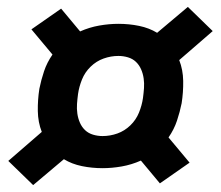

<svg xmlns="http://www.w3.org/2000/svg" viewBox="-20 -618 640 556"><path d="M76 -82 4 -152 101 -236Q90 -264 89.5 -296.5Q89 -329 94 -361Q99 -386 107.5 -411.5Q116 -437 132 -460L71 -533L157 -593L212 -527Q239 -539 267.5 -544Q296 -549 323 -549Q354 -549 383 -543Q412 -537 435 -523L524 -598L596 -528L499 -444Q510 -416 510.5 -383.5Q511 -351 506 -319Q501 -294 492.5 -268.5Q484 -243 468 -220L529 -147L443 -87L388 -153Q361 -141 332.5 -136Q304 -131 277 -131Q246 -131 217 -137Q188 -143 165 -157ZM277 -224Q299 -224 320 -231.5Q341 -239 357.5 -255Q374 -271 382.5 -292Q391 -313 394 -334Q396 -349 397 -363Q398 -377 396 -391Q394 -405 388.5 -417.5Q383 -430 373.5 -439Q364 -448 350.5 -452Q337 -456 323 -456Q301 -456 280 -448.5Q259 -441 242.5 -425Q226 -409 217.5 -388Q209 -367 206 -346Q204 -331 203 -317Q202 -303 204 -289Q206 -275 211.5 -262.5Q217 -250 226.5 -241Q236 -232 249.5 -228Q263 -224 277 -224Z"/></svg>

Font: Iosevka Aile Heavy
Style: Italic
Weight: 900
Italic angle: -9°
Designer: Belleve Invis
Foundry: Belleve Invis
Version: Version 31.1.0; ttfautohint (v1.8.4)